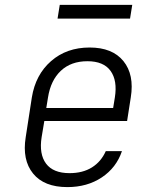

<svg xmlns="http://www.w3.org/2000/svg" viewBox="-20 -754 640 784"><path d="M255 10Q160 10 115 -45.5Q70 -101 85 -194L110 -356Q125 -449 188.5 -504.5Q252 -560 346 -560Q439 -560 484 -504.5Q529 -449 514 -356L499 -260H161L150 -194Q139 -125 168 -86Q197 -47 264 -47Q318 -47 355.5 -70.5Q393 -94 412 -137H478Q455 -69 395.5 -29.5Q336 10 255 10ZM169 -313H442L449 -356Q460 -425 431.5 -464.5Q403 -504 337 -504Q270 -504 228.5 -465Q187 -426 176 -356ZM215 -678 224 -734H520L511 -678Z"/></svg>

Font: NKDuy Mono ExtraLight
Style: Italic
Weight: 200
Italic angle: -9°
Monospace: yes
Designer: NKDuy
Foundry: NKDuy
Version: Version 2.251; ttfautohint (v1.8.4.7-5d5b)